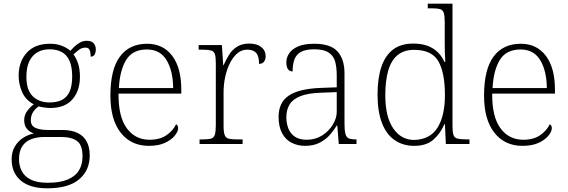

<svg xmlns="http://www.w3.org/2000/svg" viewBox="-20 -780 3079 1040"><path d="M236 240Q142 240 92.5 198Q43 156 43 83Q43 42 61 12.5Q79 -17 107 -34.5Q135 -52 164 -57Q142 -64 126.5 -81.5Q111 -99 111 -129Q111 -158 128.5 -180.5Q146 -203 163 -215Q120 -237 100.5 -280Q81 -323 81 -370Q81 -446 125 -494.5Q169 -543 251 -543Q287 -543 315 -532Q343 -521 361 -505Q370 -515 383 -527.5Q396 -540 413 -549.5Q430 -559 450 -559Q476 -559 487.5 -545.5Q499 -532 499 -513Q499 -496 492.5 -484.5Q486 -473 471 -473Q471 -498 465 -510Q459 -522 444 -522Q424 -522 409.5 -511.5Q395 -501 378 -485Q393 -466 403 -435.5Q413 -405 413 -364Q413 -289 372.5 -242Q332 -195 251 -195Q239 -195 218.5 -198Q198 -201 190 -204Q172 -192 159.5 -173.5Q147 -155 147 -128Q147 -98 173 -87Q199 -76 238 -76H317Q367 -76 400 -60Q433 -44 449.5 -13.5Q466 17 466 62Q466 143 408.5 191.5Q351 240 236 240ZM239 210Q304 210 345.5 193Q387 176 407 144Q427 112 427 67Q427 6 397.5 -16Q368 -38 311 -38H219Q181 -38 150 -26.5Q119 -15 101 11.5Q83 38 83 83Q83 117 97.5 146Q112 175 146 192.5Q180 210 239 210ZM248 -225Q288 -225 315 -238.5Q342 -252 356.5 -283Q371 -314 371 -365Q371 -417 357 -449.5Q343 -482 315.5 -497.5Q288 -513 248 -513Q211 -513 183 -497Q155 -481 139 -448.5Q123 -416 123 -364Q123 -292 157.5 -258.5Q192 -225 248 -225Z M786 10Q690 10 634 -61Q578 -132 578 -262Q578 -404 629.5 -473.5Q681 -543 777 -543Q863 -543 912.5 -478Q962 -413 962 -294V-273H622Q621 -147 667 -85Q713 -23 790 -23Q846 -23 881.5 -47.5Q917 -72 934 -107Q939 -104 942 -99Q945 -94 945 -86Q945 -68 927 -45.5Q909 -23 874 -6.5Q839 10 786 10ZM918 -303Q917 -397 882 -454.5Q847 -512 776 -512Q698 -512 663.5 -455.5Q629 -399 624 -303Z M1061 0V-25H1079Q1107 -25 1122.5 -29Q1138 -33 1143.5 -49.5Q1149 -66 1149 -101V-439Q1149 -473 1143.5 -488Q1138 -503 1121.5 -507Q1105 -511 1071 -511H1056V-536H1182L1189 -427H1191Q1204 -456 1220.5 -483Q1237 -510 1264 -527Q1291 -544 1330 -544Q1372 -544 1395.5 -525Q1419 -506 1419 -475Q1419 -459 1410.5 -446.5Q1402 -434 1383 -434Q1383 -463 1376 -479.5Q1369 -496 1354.5 -503.5Q1340 -511 1318 -511Q1289 -511 1265.5 -491Q1242 -471 1225.5 -438Q1209 -405 1200 -364Q1191 -323 1191 -280V-100Q1191 -65 1197 -49Q1203 -33 1218 -29Q1233 -25 1261 -25H1294V0Z M1633 10Q1593 10 1560 -6.5Q1527 -23 1508 -58.5Q1489 -94 1489 -147Q1489 -226 1545.5 -263Q1602 -300 1721 -304L1804 -307V-371Q1804 -413 1796 -444.5Q1788 -476 1761.5 -494.5Q1735 -513 1682 -513Q1635 -513 1609.5 -498.5Q1584 -484 1574.5 -457Q1565 -430 1565 -393Q1549 -393 1540 -405Q1531 -417 1531 -443Q1531 -467 1545.5 -490Q1560 -513 1593.5 -528Q1627 -543 1682 -543Q1771 -543 1808.5 -501Q1846 -459 1846 -383V-111Q1846 -76 1850.5 -57Q1855 -38 1867 -31.5Q1879 -25 1905 -25H1911V0H1815L1807 -100H1804Q1791 -78 1769 -52Q1747 -26 1713.5 -8Q1680 10 1633 10ZM1641 -23Q1688 -23 1724.5 -46Q1761 -69 1782.5 -104.5Q1804 -140 1804 -174V-281L1723 -278Q1650 -276 1608 -259.5Q1566 -243 1548.5 -214Q1531 -185 1531 -145Q1531 -112 1542 -84Q1553 -56 1577.5 -39.5Q1602 -23 1641 -23Z M2224 10Q2162 10 2117 -21.5Q2072 -53 2048.5 -115Q2025 -177 2025 -267Q2025 -357 2046 -418.5Q2067 -480 2109.5 -512Q2152 -544 2218 -544Q2283 -544 2325 -517.5Q2367 -491 2387 -445H2392Q2390 -472 2389.5 -499.5Q2389 -527 2389 -548V-659Q2389 -695 2383.5 -711Q2378 -727 2362.5 -731Q2347 -735 2319 -735H2297V-760H2431V-97Q2431 -64 2436.5 -48.5Q2442 -33 2458.5 -29Q2475 -25 2509 -25H2523V0H2395L2390 -107H2387Q2365 -56 2327 -23Q2289 10 2224 10ZM2223 -22Q2309 -24 2349.5 -88Q2390 -152 2390 -265Q2390 -386 2354.5 -448Q2319 -510 2223 -510Q2168 -510 2133.5 -481.5Q2099 -453 2083 -398Q2067 -343 2067 -264Q2067 -147 2110 -84.5Q2153 -22 2223 -22Z M2810 10Q2714 10 2658 -61Q2602 -132 2602 -262Q2602 -404 2653.5 -473.5Q2705 -543 2801 -543Q2887 -543 2936.5 -478Q2986 -413 2986 -294V-273H2646Q2645 -147 2691 -85Q2737 -23 2814 -23Q2870 -23 2905.5 -47.5Q2941 -72 2958 -107Q2963 -104 2966 -99Q2969 -94 2969 -86Q2969 -68 2951 -45.5Q2933 -23 2898 -6.5Q2863 10 2810 10ZM2942 -303Q2941 -397 2906 -454.5Q2871 -512 2800 -512Q2722 -512 2687.5 -455.5Q2653 -399 2648 -303Z"/></svg>

Font: Noto Serif Thai ExtraLight
Style: Regular
Weight: 250
Version: Version 2.001